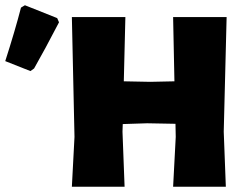

<svg xmlns="http://www.w3.org/2000/svg" viewBox="-23 -712 936 732"><path d="M57 -683 72 -692 195 -643 202 -627Q148 -523 107 -451L93 -441L-3 -479Q34 -594 57 -683ZM455 -647 449 -402 550 -400 642 -402 637 -647H841L830 -210L838 0H637L647 -190L646 -240L538 -242L445 -239L444 -210L452 0H251L261 -190L251 -647Z"/></svg>

Font: Alegreya Sans SC Black
Style: Regular
Weight: 900
Designer: Juan Pablo del Peral
Foundry: Huerta Tipografica
Version: Version 2.007